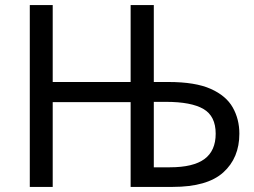

<svg xmlns="http://www.w3.org/2000/svg" viewBox="-20 -734 998 754"><path d="M97 0V-714H187V-412H493V-714H584V-412H642Q747 -412 807.5 -385Q868 -358 894 -312Q920 -266 920 -209Q920 -114 857 -57Q794 0 658 0H493V-333H187V0ZM584 -77H647Q739 -77 783 -109.5Q827 -142 827 -209Q827 -278 779 -306Q731 -334 632 -334H584Z"/></svg>

Font: Noto Sans
Style: Regular
Weight: 400
Designer: Monotype Design Team
Foundry: Monotype Imaging Inc.
Version: Version 1.902